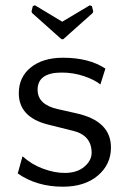

<svg xmlns="http://www.w3.org/2000/svg" viewBox="-20 -693 481 725"><path d="M219 -545H212L101 -644L99 -650L104 -670L112 -673L215 -611L319 -673L327 -670L332 -650L330 -644ZM213 -419Q122 -419 122 -354Q122 -298 198 -281L269 -265Q399 -236 399 -136Q399 -72 349.5 -30Q300 12 217 12Q119 12 47 -38L65 -103Q99 -72 142.5 -56Q186 -40 224 -40Q271 -40 298.5 -63.5Q326 -87 326 -116Q326 -182 256 -199L160 -223Q51 -251 51 -341Q51 -402 96.5 -438.5Q142 -475 218 -475Q316 -475 378 -434L359 -374Q337 -392 297 -405.5Q257 -419 213 -419Z"/></svg>

Font: Quattrocento Sans
Style: Regular
Weight: 400
Designer: Pablo Impallari
Foundry: Pablo Impallari, Igino Marini, Brenda Gallo
Version: Version 2.000